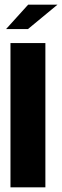

<svg xmlns="http://www.w3.org/2000/svg" viewBox="-20 -805 267 825"><path d="M25 -620H175V0H25ZM6 -680 101 -785H227L100 -680Z"/></svg>

Font: Smooch Sans Black
Style: Regular
Weight: 900
Designer: Robert E. Leuschke
Foundry: Robert E. Leuschke
Version: Version 1.010; ttfautohint (v1.8.3)